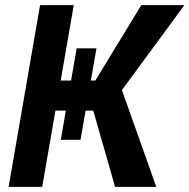

<svg xmlns="http://www.w3.org/2000/svg" viewBox="-20 -731 741 751"><path d="M136.7 -710.9H268.6L145 0H13.7ZM279.8 -542H357.4L294.9 -184.1H217.8ZM532.7 -710.9H701.2L397.9 -298.3H164.1L168 -416H353ZM337.4 -324.2 447.8 -404.3 591.3 0H430.2Z"/></svg>

Font: Roboto SemiBold
Style: Italic
Weight: 600
Designer: Christian Robertson
Foundry: Google
Version: Version 3.009; 2024